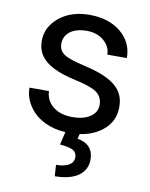

<svg xmlns="http://www.w3.org/2000/svg" viewBox="-85 -600 685 878"><g transform="rotate(10 258.0 -161.0)"><path d="M376 -140.1C376 -117.2 365.7 -98.6 345.2 -85C324.2 -70.8 296.9 -64 262.7 -64C225.6 -64 195.8 -72.8 173.3 -90.8C150.4 -108.4 138.2 -132.3 136.7 -162.6H46.4C46.4 -131.3 55.7 -102.5 74.2 -75.7C92.3 -48.8 117.7 -27.8 150.4 -12.7C177.7 0 208.5 7.3 243.2 9.3L229 69.3C260.7 72.3 282.2 77.1 292.5 84C302.7 90.8 308.1 101.6 308.1 115.7C308.1 146.5 278.3 164.1 227.1 164.1L230.5 216.3C276.9 216.3 313.5 207 339.4 189C365.2 170.4 378.4 145.5 378.4 113.8C378.4 66.4 353.5 38.1 303.7 29.3L309.1 6.8C348.6 1 381.8 -12.2 409.7 -33.2C447.3 -61.5 466.3 -99.1 466.3 -146.5C466.3 -203.1 439.9 -241.2 383.8 -269C356 -283.2 319.3 -294.9 274.4 -305.2C229 -315.4 197.8 -325.7 180.7 -336.9C163.6 -348.1 154.8 -364.3 154.8 -386.2C154.8 -432.6 193.8 -463.9 259.8 -463.9C291.5 -463.9 318.4 -455.1 339.4 -437C360.4 -418.9 370.6 -397.9 370.6 -373H461.4C461.4 -421.4 442.9 -460.9 405.8 -491.7C368.2 -522.5 319.8 -538.1 259.8 -538.1C202.6 -538.1 156.2 -522.9 119.6 -493.2C83 -463.4 64.5 -426.8 64.5 -383.3C64.5 -331.1 89.8 -294.4 143.6 -267.1C170.4 -253.4 206.5 -241.7 252.4 -231.9C297.9 -222.2 330.1 -210.4 348.6 -197.3C366.7 -183.6 376 -164.6 376 -140.1Z"/></g></svg>

Font: Roboto
Style: Regular
Weight: 400
Designer: Google
Version: Version 2.137; 2017